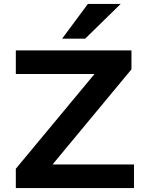

<svg xmlns="http://www.w3.org/2000/svg" viewBox="-20 -963 748 983"><path d="M61 0V-99L507 -636L520 -584H61V-705H653V-608L206 -69L193 -121H666V0ZM298 -765 430 -943H598L416 -765Z"/></svg>

Font: Nunito Sans 7pt SemiExpanded
Style: Bold
Weight: 700
Width: 6
Designer: Vernon Adams
Foundry: Vernon Adams
Version: Version 3.101;gftools[0.9.27]